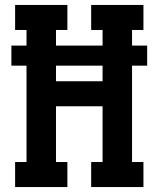

<svg xmlns="http://www.w3.org/2000/svg" viewBox="-20 -755 640 775"><path d="M41 0V-101H87V-490H26V-571H87V-634H41V-735H252V-634H206V-571H394V-634H348V-735H559V-634H513V-571H574V-490H513V-101H559V0H348V-101H394V-326H206V-101H252V0ZM394 -427V-490H206V-427Z"/></svg>

Font: Iosevka Etoile
Style: Bold
Weight: 700
Designer: Belleve Invis
Foundry: Belleve Invis
Version: Version 28.1.0; ttfautohint (v1.8.4)